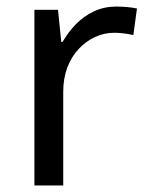

<svg xmlns="http://www.w3.org/2000/svg" viewBox="-20 -566 453 586"><path d="M335 -546Q350 -546 367.5 -544.5Q385 -543 398 -540L387 -459Q374 -462 358.5 -464Q343 -466 329 -466Q298 -466 270 -453Q242 -440 220 -416.5Q198 -393 185.5 -360Q173 -327 173 -286V0H85V-536H157L167 -438H171Q188 -468 212 -492.5Q236 -517 267 -531.5Q298 -546 335 -546Z"/></svg>

Font: hexuhindi05
Style: Book
Weight: 400
Designer: Jelle Bosma - Monotype Design Team
Foundry: Monotype Imaging Inc.
Version: Version 2.003